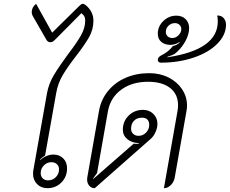

<svg xmlns="http://www.w3.org/2000/svg" viewBox="-20 -976 1203 1005"><path d="M153 -66Q153 -76 154 -82L226 -488Q235 -538 262 -583Q289 -628 336 -692Q382 -752 404 -791Q426 -830 426 -868Q426 -881 421.5 -890Q417 -899 406 -907L266 -766Q255 -755 244 -755Q231 -755 224 -766L151 -893Q146 -903 146 -912Q146 -925 152 -936.5Q158 -948 169 -956L253 -805L394 -944Q406 -956 413 -956Q420 -956 429 -949Q469 -915 469 -868Q469 -822 446.5 -782Q424 -742 379 -684Q334 -626 308.5 -583Q283 -540 274 -488L216 -162Q198 -151 189 -139L191 -138Q204 -151 222.5 -159Q241 -167 259 -167Q291 -167 311 -147Q331 -127 331 -95Q331 -51 301.5 -21Q272 9 228 9Q195 9 174 -12.5Q153 -34 153 -66ZM289 -89Q289 -106 278 -116.5Q267 -127 249 -127Q226 -127 209.5 -110Q193 -93 193 -70Q193 -53 203.5 -42.5Q214 -32 232 -32Q256 -32 272.5 -49Q289 -66 289 -89Z M436 -37Q436 -44 437 -48L498 -394Q508 -453 544.5 -498.5Q581 -544 637 -568.5Q693 -593 761 -593Q817 -593 862 -570.5Q907 -548 933 -509Q959 -470 959 -423Q959 -409 956 -394L895 -49Q891 -24 874.5 -7.5Q858 9 838 9L909 -394Q912 -411 912 -425Q912 -483 870.5 -515.5Q829 -548 755 -548Q671 -548 614.5 -506.5Q558 -465 545 -394L488 -70L467 -41L468 -39L680 -224Q684 -223 692 -223Q701 -223 707 -224V-227Q670 -228 646.5 -247.5Q623 -267 623 -297Q623 -341 653.5 -371Q684 -401 729 -401Q761 -401 782.5 -380Q804 -359 804 -328Q804 -307 794.5 -285.5Q785 -264 771 -251L476 9Q458 9 447 -4Q436 -17 436 -37ZM761 -322Q761 -360 722 -360Q697 -360 681.5 -344Q666 -328 666 -302Q666 -286 677 -275.5Q688 -265 705 -265Q728 -265 744.5 -282Q761 -299 761 -322Z M806 -662Q806 -677 824 -686Q863 -705 885 -735Q906 -739 921 -754L919 -756Q912 -750 898 -745.5Q884 -741 873 -741Q843 -741 824.5 -756.5Q806 -772 806 -800Q806 -838 835 -866Q864 -894 903 -894Q934 -894 952 -875.5Q970 -857 970 -829Q970 -795 948.5 -757Q927 -719 893 -693Q877 -685 857 -679L855 -676Q1120 -715 1120 -864Q1120 -879 1117 -895Q1140 -895 1151.5 -880.5Q1163 -866 1163 -847Q1163 -793 1117.5 -747Q1072 -701 993.5 -674.5Q915 -648 822 -648Q815 -648 810.5 -652Q806 -656 806 -662ZM929 -824Q929 -837 919.5 -846Q910 -855 896 -855Q876 -855 862 -841.5Q848 -828 848 -809Q848 -795 857.5 -786Q867 -777 882 -777Q900 -777 914.5 -791.5Q929 -806 929 -824Z"/></svg>

Font: K2D Thin
Style: Italic
Weight: 100
Italic angle: -10°
Designer: Katatrad Aksorn Co.,Ltd.
Foundry: Cadson Demak Co.,Ltd.
Version: Version 1.000; ttfautohint (v1.6)